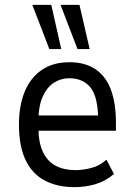

<svg xmlns="http://www.w3.org/2000/svg" viewBox="-20 -761 555 790"><path d="M287 9Q216 9 164.5 -18Q113 -45 85.5 -102Q58 -159 58 -248Q58 -326 81.5 -383.5Q105 -441 151.5 -473Q198 -505 266 -505Q330 -505 373 -476Q416 -447 436.5 -391.5Q457 -336 457 -256V-223H121V-286H401L384 -264Q384 -360 353.5 -399.5Q323 -439 265 -439Q230 -439 201.5 -420.5Q173 -402 155.5 -363Q138 -324 138 -260V-239Q138 -175 156.5 -136Q175 -97 209 -79Q243 -61 290 -61Q321 -61 356 -70Q391 -79 418 -104L449 -45Q412 -14 370.5 -2.5Q329 9 287 9ZM299 -559 229 -741H307L349 -559ZM183 -559 113 -741H191L232 -559Z"/></svg>

Font: Nunito Sans 7pt Condensed
Style: Regular
Weight: 400
Width: 3
Designer: Vernon Adams
Foundry: Vernon Adams
Version: Version 3.101;gftools[0.9.27]